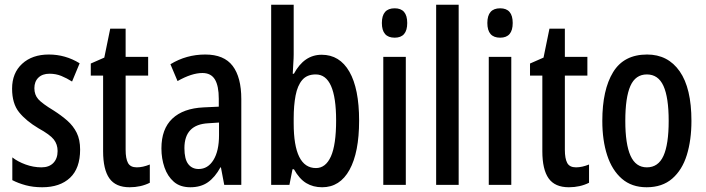

<svg xmlns="http://www.w3.org/2000/svg" viewBox="-20 -831 2977 810"><path d="M318 -200Q318 -121 275.5 -81Q233 -41 158 -41Q120 -41 88.5 -49.5Q57 -58 32 -71V-167Q55 -149 88 -137Q121 -125 155 -125Q187 -125 205 -143.5Q223 -162 223 -194Q223 -222 207 -242.5Q191 -263 142 -290Q90 -321 60.5 -357.5Q31 -394 31 -457Q31 -523 73.5 -562Q116 -601 186 -601Q256 -601 316 -564L284 -487Q262 -501 239 -510.5Q216 -520 189 -520Q159 -520 142 -503.5Q125 -487 125 -459Q125 -431 141.5 -412.5Q158 -394 206 -365Q239 -344 264 -322Q289 -300 303.5 -271Q318 -242 318 -200Z M557 -125Q570 -125 583.5 -128Q597 -131 612 -137V-60Q574 -41 527 -41Q468 -41 441.5 -78.5Q415 -116 415 -193V-512H363V-563L420 -588L445 -710H510V-591H605V-512H510V-199Q510 -162 520 -143.5Q530 -125 557 -125Z M846 -601Q925 -601 961.5 -553Q998 -505 998 -413V-51H926L912 -125H910Q887 -83 857 -62Q827 -41 783 -41Q740 -41 713.5 -64Q687 -87 674 -124.5Q661 -162 661 -205Q661 -287 707 -330.5Q753 -374 839 -378L903 -381V-414Q903 -469 886.5 -496Q870 -523 834 -523Q789 -523 729 -489L699 -560Q766 -601 846 -601ZM859 -311Q758 -306 758 -206Q758 -160 774 -139Q790 -118 818 -118Q857 -118 880.5 -156Q904 -194 904 -261V-314Z M1219 -602Q1219 -586 1217.5 -565Q1216 -544 1215 -520H1220Q1263 -600 1337 -600Q1413 -600 1454 -528.5Q1495 -457 1495 -322Q1495 -188 1454.5 -114.5Q1414 -41 1339 -41Q1301 -41 1272 -58.5Q1243 -76 1220 -117H1214L1201 -51H1124V-811H1219ZM1312 -517Q1275 -517 1255 -493.5Q1235 -470 1227 -428Q1219 -386 1219 -332V-311Q1219 -122 1313 -122Q1354 -122 1376 -171Q1398 -220 1398 -323Q1398 -517 1312 -517Z M1645 -796Q1698 -796 1698 -734Q1698 -672 1645 -672Q1591 -672 1591 -734Q1591 -796 1645 -796ZM1692 -591V-51H1597V-591Z M1915 -51H1820V-811H1915Z M2090 -796Q2143 -796 2143 -734Q2143 -672 2090 -672Q2036 -672 2036 -734Q2036 -796 2090 -796ZM2137 -591V-51H2042V-591Z M2410 -125Q2423 -125 2436.5 -128Q2450 -131 2465 -137V-60Q2427 -41 2380 -41Q2321 -41 2294.5 -78.5Q2268 -116 2268 -193V-512H2216V-563L2273 -588L2298 -710H2363V-591H2458V-512H2363V-199Q2363 -162 2373 -143.5Q2383 -125 2410 -125Z M2897 -321Q2897 -240 2877.5 -177Q2858 -114 2816 -77.5Q2774 -41 2708 -41Q2645 -41 2603.5 -77Q2562 -113 2541.5 -176Q2521 -239 2521 -321Q2521 -452 2566.5 -526.5Q2612 -601 2710 -601Q2798 -601 2847.5 -530Q2897 -459 2897 -321ZM2618 -321Q2618 -223 2640 -174Q2662 -125 2709 -125Q2757 -125 2779 -173.5Q2801 -222 2801 -321Q2801 -420 2779 -468.5Q2757 -517 2709 -517Q2661 -517 2639.5 -468.5Q2618 -420 2618 -321Z"/></svg>

Font: Noto Sans Tamil UI ExtraCondensed Medium
Style: Regular
Weight: 500
Width: 2
Designer: Jelle Bosma - Monotype Design Team
Foundry: Monotype Imaging Inc.
Version: Version 2.004; ttfautohint (v1.8.4.7-5d5b)